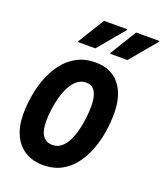

<svg xmlns="http://www.w3.org/2000/svg" viewBox="-179 -1124 1071 1258"><g transform="rotate(20 356.0 -495.5)"><path d="M272 17Q200 17 147.2 -15.2Q94.5 -47.5 65.8 -108.2Q37 -169 37 -254Q37 -315.5 48 -382.2Q59 -449 83 -511.2Q107 -573.5 145.8 -623.8Q184.5 -674 239.8 -703.5Q295 -733 369 -733Q476.5 -733 536 -660.5Q595.5 -588 595.5 -459.5Q595.5 -397 585 -330.5Q574.5 -264 551 -202Q527.5 -140 490 -90.5Q452.5 -41 398.5 -12Q344.5 17 272 17ZM285 -128Q320 -128 345.8 -149.2Q371.5 -170.5 389.2 -206Q407 -241.5 417.8 -284.5Q428.5 -327.5 433.5 -371.5Q438.5 -415.5 438.5 -453.5Q438.5 -518.5 418 -553.2Q397.5 -588 355.5 -588Q320 -588 293.2 -566.2Q266.5 -544.5 247.5 -508.5Q228.5 -472.5 216.8 -429Q205 -385.5 199.5 -341.5Q194 -297.5 194 -260Q194 -193.5 217.2 -160.8Q240.5 -128 285 -128ZM436.5 -819 437.5 -826 549.5 -1008H711.5L710.5 -1001.5L557.5 -819ZM212.5 -819 213.5 -826 325.5 -1008H487.5L486.5 -1001.5L333.5 -819Z"/></g></svg>

Font: Google Sans Code
Style: Italic
Weight: 400
Italic angle: -10°
Monospace: yes
Designer: Google Sans Code Authors
Foundry: Google LLC
Version: Version 6.000